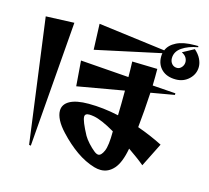

<svg xmlns="http://www.w3.org/2000/svg" viewBox="-119 -935 1237 1139"><g transform="rotate(15 500.0 -366.0)"><path d="M963 -789Q905 -779 867 -753Q829 -727 829 -686Q829 -666 841 -652Q853 -638 873 -638Q889 -638 901 -652Q913 -666 913 -684Q913 -698 905 -711.5Q897 -725 877 -735L947 -773Q973 -750 985 -725Q997 -700 997 -677Q997 -633 964 -601.5Q931 -570 883 -570Q828 -570 796.5 -600Q765 -630 765 -678Q765 -684 765.5 -689.5Q766 -695 767 -700L368 -614L362 -772L773 -719Q787 -754 829 -775Q871 -796 941 -796H962ZM144 30 42 -732 216 -739 155 32ZM824 -27Q800 -47 774.5 -65.5Q749 -84 723 -102Q707 -14 673 25Q639 64 592 64Q573 64 552 58Q494 41 438.5 2Q383 -37 332 -92Q299 -127 283.5 -157.5Q268 -188 268 -213Q268 -253 307.5 -275Q347 -297 423 -297Q512 -297 608 -276Q609 -309 609.5 -347.5Q610 -386 610 -428L324 -378L312 -533L609 -511Q609 -534 608.5 -558Q608 -582 607 -606L762 -602Q762 -577 762 -551.5Q762 -526 761 -500L903 -490V-480L759 -455Q756 -398 751.5 -343Q747 -288 742 -239Q822 -211 897 -173ZM603 -176Q521 -224 472 -233Q454 -236 443 -236Q416 -236 416 -216Q416 -190 459 -110Q470 -91 489.5 -69.5Q509 -48 529 -32Q544 -20 555 -20Q573 -20 588 -54Q603 -88 603 -176Z"/></g></svg>

Font: Reggae One
Style: Regular
Weight: 400
Designer: Fontworks Inc.
Foundry: Fontworks Inc.
Version: Version 1.100